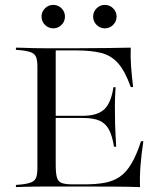

<svg xmlns="http://www.w3.org/2000/svg" viewBox="-20 -766 674 786"><path d="M162.1 -2.4Q137.9 -2.4 116.9 -2Q96 -1.6 78.2 -1.2Q60.5 -0.8 45.2 0V-8.9L71 -11.3Q96.8 -14.5 110.1 -20.6Q123.4 -26.6 128.2 -39.9Q133.1 -53.2 133.1 -78.2V-492.7Q133.1 -517.7 128.2 -531Q123.4 -544.4 110.1 -550.4Q96.8 -556.5 71 -559.7L45.2 -562.1V-571Q60.5 -571 78.2 -570.2Q96 -569.4 116.9 -569Q137.9 -568.5 162.1 -568.5H171.8H296.8Q368.5 -568.5 421 -569.4Q473.4 -570.2 515.3 -571Q513.7 -535.5 516.5 -495.2Q519.4 -454.8 525 -409.7H515.3Q491.9 -475 463.3 -507.3Q434.7 -539.5 393.1 -549.6Q351.6 -559.7 289.5 -559.7H208.1V-91.1Q208.1 -57.3 212.9 -39.9Q217.7 -22.6 232.7 -16.9Q247.6 -11.3 277.4 -11.3H325.8Q373.4 -11.3 408.5 -17.7Q443.5 -24.2 470.2 -42.3Q496.8 -60.5 517.7 -95.6Q538.7 -130.6 557.3 -187.9H566.9Q558.9 -135.5 555.2 -88.7Q551.6 -41.9 553.2 0Q510.5 -1.6 456 -2Q401.6 -2.4 327.4 -2.4H171.8ZM178.2 -283.1V-291.9H415.3V-283.1ZM446.8 -165.3Q439.5 -210.5 425.8 -235.9Q412.1 -261.3 387.1 -272.2Q362.1 -283.1 318.5 -283.1V-291.9Q378.2 -291.9 406.5 -318.1Q434.7 -344.4 444.4 -408.9H453.2Q450 -359.7 450.4 -333.9Q450.8 -308.1 450.8 -287.1Q450.8 -271.8 451.2 -256Q451.6 -240.3 452.8 -219Q454 -197.6 455.6 -165.3ZM198.4 -650Q178.2 -650 164.1 -664.1Q150 -678.2 150 -698.4Q150 -717.7 164.1 -731.9Q178.2 -746 198.4 -746Q217.7 -746 231.9 -731.9Q246 -717.7 246 -698.4Q246 -678.2 231.9 -664.1Q217.7 -650 198.4 -650ZM408.9 -650Q389.5 -650 375.4 -664.1Q361.3 -678.2 361.3 -698.4Q361.3 -717.7 375.4 -731.9Q389.5 -746 408.9 -746Q429 -746 443.1 -731.9Q457.3 -717.7 457.3 -698.4Q457.3 -678.2 443.1 -664.1Q429 -650 408.9 -650Z"/></svg>

Font: Playfair 144pt SemiExpanded Light
Style: Regular
Weight: 300
Width: 6
Designer: Claus Eggers Sørensen
Foundry: Claus Eggers Sørensen
Version: Version 2.203